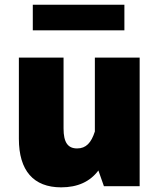

<svg xmlns="http://www.w3.org/2000/svg" viewBox="-20 -804 681 829"><path d="M61.5 -204.6C61.5 -67.4 124.5 4.9 244.1 4.9C314.9 4.9 368.7 -19.5 404.8 -67.9L428.7 0H583V-555.2H389.6V-236.3C374 -187.5 351.6 -163.1 313 -163.1C272.5 -163.1 254.4 -189.9 254.4 -249V-555.2H61.5ZM121.6 -783.7V-672.9H517.1V-783.7Z"/></svg>

Font: Estedad Black
Style: Regular
Weight: 900
Designer: Amin Abedi
Version: Version 7.3